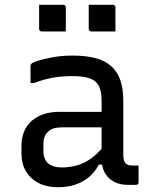

<svg xmlns="http://www.w3.org/2000/svg" viewBox="-20 -775 640 805"><path d="M497 -351V-126Q497 -113 499.5 -104Q502 -95 507 -90Q512 -85 519 -83Q526 -81 536 -81H561V-11Q561 -5 558 -2.5Q555 0 550 0H515Q492 0 472 -7Q452 -14 437 -28Q422 -42 414 -62Q410 -73 408 -85H395Q378 -54 353.5 -33Q329 -12 296 -1Q263 10 223 10Q176 10 142 -7.5Q108 -25 89 -56.5Q70 -88 70 -132V-164Q70 -197 81 -223.5Q92 -250 112.5 -268Q133 -286 162 -296Q191 -306 227 -306H406V-352Q406 -392 394.5 -414.5Q383 -437 356 -446.5Q329 -456 283 -456Q254 -456 227 -453Q200 -450 174.5 -443.5Q149 -437 123 -427H108V-499Q108 -502 109 -504Q110 -506 111 -507Q116 -513 141.5 -521Q167 -529 204.5 -535.5Q242 -542 283 -542Q339 -542 379.5 -531.5Q420 -521 446 -498Q472 -475 484.5 -439Q497 -403 497 -351ZM162 -142Q162 -108 181.5 -90.5Q201 -73 240 -73Q274 -73 304.5 -82Q335 -91 364 -112Q384 -127 406 -151V-241H240Q219 -241 204.5 -236.5Q190 -232 180 -221Q171 -213 166.5 -200.5Q162 -188 162 -172ZM144 -755H245Q249 -755 251 -753.5Q253 -752 254.5 -750Q256 -748 256 -744V-643H155Q152 -643 149.5 -644.5Q147 -646 145.5 -648.5Q144 -651 144 -654ZM352 -755H453Q457 -755 459 -753.5Q461 -752 462.5 -750Q464 -748 464 -744V-643H363Q360 -643 357.5 -644.5Q355 -646 353.5 -648.5Q352 -651 352 -654Z"/></svg>

Font: Code D OnePiece
Style: Regular
Weight: 400
Version: Version 1.085; ttfautohint (v1.8.4.7-5d5b);Nerd Fonts 3.0.2